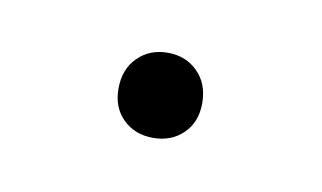

<svg xmlns="http://www.w3.org/2000/svg" viewBox="-27 -96 235 140"><g transform="rotate(10 90.0 -26.5)"><path d="M90 5Q76.5 5 67.8 -3.5Q59 -12 59 -26Q59 -40.5 67.8 -49.2Q76.5 -58 90 -58Q103.5 -58 112.2 -49.2Q121 -40.5 121 -26Q121 -12 112.2 -3.5Q103.5 5 90 5Z"/></g></svg>

Font: Encode Sans SC Condensed Thin
Style: Regular
Weight: 100
Width: 3
Designer: Multiple Designers
Foundry: Impallari Type
Version: Version 3.002